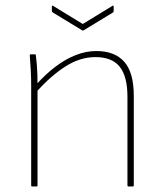

<svg xmlns="http://www.w3.org/2000/svg" viewBox="-20 -676 598 696"><path d="M446 0Q442 0 442 -4V-325Q442 -399 414 -434Q386 -469 326 -469Q270 -469 217 -435Q164 -401 111 -342V-369Q146 -408 182 -435Q218 -462 255 -476.5Q292 -491 329 -491Q396 -491 430.5 -452Q465 -413 465 -328V-4Q465 0 461 0ZM97 0Q93 0 93 -4V-368Q93 -394 91.5 -422Q90 -450 88 -475Q88 -479 91 -479H107Q110 -479 110 -475Q112 -459 113.5 -441.5Q115 -424 115.5 -406Q116 -388 116 -370V-359V-4Q116 0 112 0ZM278 -566 171 -631Q168 -633 168 -636V-652Q168 -657 172 -655L280 -589L388 -655Q392 -657 392 -652V-636Q392 -633 390 -631L283 -566Q280 -564 278 -566Z"/></svg>

Font: Sofia Sans Thin
Style: Regular
Weight: 250
Designer: Botio Nikoltchev, Ani Petrova
Foundry: lettersoup
Version: Version 4.101